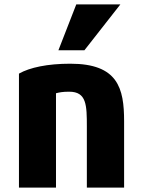

<svg xmlns="http://www.w3.org/2000/svg" viewBox="-20 -841 642 871"><path d="M363 -613H245L326 -821H526ZM543 10H374V-266C374 -364 373 -425 294 -425C264 -425 250 -422 234 -418V10H66V-507C115 -535 196 -552 299 -552C515 -552 543 -441 543 -291Z"/></svg>

Font: Repo ExtraBold
Style: Bold
Weight: 700
Designer: Stefan Peev
Foundry: Context Ltd
Version: Version 1.502